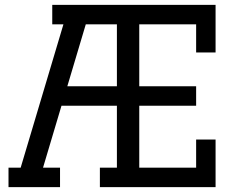

<svg xmlns="http://www.w3.org/2000/svg" viewBox="-20 -770 987 790"><path d="M391 -80H461V-335H233L157 -80H227V0H15V-80H65L241 -670H195V-750H867V-554H787V-670H553V-415H787V-335H553V-80H787V-196H867V0H391ZM461 -415V-670H333L257 -415Z"/></svg>

Font: Graduate
Style: Regular
Weight: 400
Version: Version 1.001